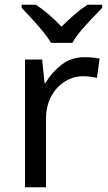

<svg xmlns="http://www.w3.org/2000/svg" viewBox="-20 -786 453 806"><path d="M335 -546Q350 -546 367.5 -544.5Q385 -543 398 -540L387 -459Q374 -462 358.5 -464Q343 -466 329 -466Q288 -466 252 -443.5Q216 -421 194.5 -380.5Q173 -340 173 -286V0H85V-536H157L167 -438H171Q197 -482 238 -514Q279 -546 335 -546ZM194 -606Q181 -629 159 -655.5Q137 -682 113 -708Q89 -734 71 -753V-766H131Q157 -749 185 -725Q213 -701 238 -674Q265 -701 293 -725Q321 -749 347 -766H409V-753Q390 -734 365.5 -708Q341 -682 318.5 -655.5Q296 -629 284 -606Z"/></svg>

Font: Noto Serif Ottoman Siyaq
Style: Regular
Weight: 400
Designer: Sérgio Martins
Version: Version 1.005; ttfautohint (v1.8.4.7-5d5b)